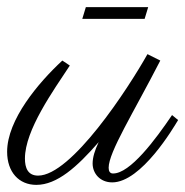

<svg xmlns="http://www.w3.org/2000/svg" viewBox="-49 -505 520 539"><path d="M228 -106C217 -83 211 -63 211 -46C211 -18 232 7 266 7C348 7 439 -148 451 -168L434 -182C388 -114 316 -17 268 -18C260 -18 256 -24 256 -34C256 -78 325 -187 401 -335L365 -353C310 -255 151 -12 58 -12C29 -12 21 -34 21 -60C21 -140 101 -251 147 -321L126 -335C59 -273 -29 -169 -29 -79C-29 -22 4 14 53 14C111 14 167 -36 228 -106ZM357 -452 367 -485H192L182 -452Z"/></svg>

Font: Parisienne
Style: Regular
Weight: 400
Designer: Astigmatic (AOETI)
Foundry: Astigmatic (AOETI)
Version: Version 1.000